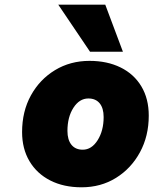

<svg xmlns="http://www.w3.org/2000/svg" viewBox="-20 -779 653 817"><path d="M228 -759H428L503 -559H363ZM74 -217Q74 -305 111.5 -373Q149 -441 214 -480.5Q279 -520 361 -520Q436 -520 493 -492Q550 -464 581.5 -411.5Q613 -359 613 -287Q613 -200 575.5 -131Q538 -62 473.5 -22Q409 18 327 18Q251 18 194 -11Q137 -40 105.5 -93Q74 -146 74 -217ZM421 -281Q421 -319 404 -339.5Q387 -360 356 -360Q318 -360 292.5 -320.5Q267 -281 267 -222Q267 -184 284 -163Q301 -142 332 -142Q370 -142 395.5 -182.5Q421 -223 421 -281Z"/></svg>

Font: Overused Grotesk Black
Style: Italic
Weight: 900
Italic angle: -10°
Version: Version 0.003